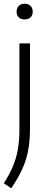

<svg xmlns="http://www.w3.org/2000/svg" viewBox="-36 -773 247 1024"><path d="M24 231 -15.5 204.5Q14 158.5 32.2 115.5Q50.5 72.5 59 24.8Q67.5 -23 67.5 -84V-541.5H124V-89.5Q124 -22 113.8 31.2Q103.5 84.5 81.2 132Q59 179.5 24 231ZM95.5 -669.5Q75.5 -669.5 64 -680.5Q52.5 -691.5 52.5 -710.5Q52.5 -730 64 -741.5Q75.5 -753 95.5 -753Q115.5 -753 127 -741.5Q138.5 -730 138.5 -710.5Q138.5 -691.5 127 -680.5Q115.5 -669.5 95.5 -669.5Z"/></svg>

Font: Encode Sans Condensed Condensed Light
Style: Regular
Weight: 300
Width: 3
Designer: Multiple Designers
Foundry: Impallari Type
Version: Version 3.000; ttfautohint (v1.8.3) -l 8 -r 50 -G 200 -x 14 